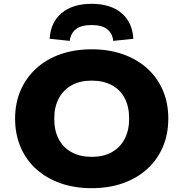

<svg xmlns="http://www.w3.org/2000/svg" viewBox="-20 -974 960 1005"><path d="M460 11Q370 11 296.5 -15Q223 -41 170 -88.5Q117 -136 88 -203.5Q59 -271 59 -353Q59 -435 88 -501.5Q117 -568 170.5 -616.5Q224 -665 297.5 -690.5Q371 -716 460 -716Q550 -716 623.5 -690Q697 -664 750 -616.5Q803 -569 832 -502Q861 -435 861 -354Q861 -271 832 -204Q803 -137 750 -89Q697 -41 623.5 -15Q550 11 460 11ZM460 -153Q521 -153 564.5 -177Q608 -201 632 -246Q656 -291 656 -353Q656 -416 632.5 -460.5Q609 -505 565 -528.5Q521 -552 460 -552Q399 -552 355.5 -528Q312 -504 288 -459.5Q264 -415 264 -353Q264 -290 287.5 -245.5Q311 -201 355.5 -177Q400 -153 460 -153ZM345 -760 240 -771Q245 -858 303 -906Q361 -954 459 -954Q558 -954 615.5 -906Q673 -858 678 -771L573 -760Q568 -800 540.5 -821.5Q513 -843 459 -843Q406 -843 378 -821.5Q350 -800 345 -760Z"/></svg>

Font: Nunito Sans 10pt SemiExpanded Black
Style: Regular
Weight: 900
Width: 6
Designer: Vernon Adams
Foundry: Vernon Adams
Version: Version 3.101;gftools[0.9.27]